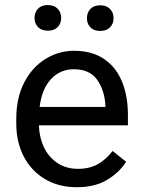

<svg xmlns="http://www.w3.org/2000/svg" viewBox="-20 -742 570 771"><path d="M171.9 -721.7Q197.3 -721.7 211.4 -707Q225.6 -692.4 225.6 -669.4Q225.6 -647.5 211.4 -633.1Q197.3 -618.7 171.9 -618.7Q147 -618.7 132.8 -633.1Q118.7 -647.5 118.7 -669.4Q118.7 -692.4 132.6 -707Q146.5 -721.7 171.9 -721.7ZM382.3 -720.7Q407.7 -720.7 421.9 -706.1Q436 -691.4 436 -668.5Q436 -646.5 421.6 -632.1Q407.2 -617.7 382.3 -617.7Q356.9 -617.7 343 -632.1Q329.1 -646.5 329.1 -668.5Q329.1 -691.4 343 -706.1Q356.9 -720.7 382.3 -720.7ZM486.8 -92.3Q457 -47.4 408.4 -18.8Q359.9 9.8 288.1 9.8Q215.8 9.8 160.6 -22.9Q105.5 -55.7 75.4 -113.5Q45.4 -171.4 45.4 -245.6V-266.1Q45.4 -349.6 77.4 -411.1Q109.4 -472.7 164.1 -506.3Q217.3 -538.1 276.4 -538.1Q349.6 -538.1 398.2 -504.9Q446.8 -471.7 470.2 -413.6Q493.7 -355.5 493.7 -279.3V-238.8H136.2Q137.7 -189.9 156.7 -150.1Q175.8 -110.4 210.9 -87.2Q246.1 -64 293 -64Q338.9 -64 372.3 -82.5Q405.8 -101.1 432.1 -135.7ZM139.2 -312.5H403.3V-319.3Q399.4 -380.9 369.6 -422.4Q339.8 -463.9 276.4 -463.9Q221.7 -463.9 184.8 -424.3Q147.9 -384.8 139.2 -312.5Z"/></svg>

Font: Mardoto
Style: Regular
Weight: 400
Designer: Christian Robertson, Vahan Hovhannisyan
Foundry: Google
Version: Version 1.000